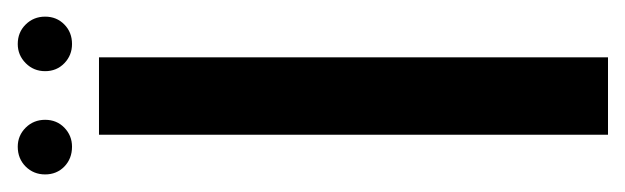

<svg xmlns="http://www.w3.org/2000/svg" viewBox="-288 -458 732 225"><g transform="rotate(-90 78.5 -346.0)"><path d="M32.6 0H123.3V-596.5H32.6ZM18.6 -628.1Q31.6 -628.1 40.9 -637.1Q50.1 -646.1 50.1 -659.6Q50.1 -673.1 40.9 -682.4Q31.6 -691.7 18.6 -691.7Q4.6 -691.7 -4.7 -682.4Q-13.9 -673.1 -13.9 -659.6Q-13.9 -646.1 -4.7 -637.1Q4.6 -628.1 18.6 -628.1ZM138.9 -628.1Q152.7 -628.1 161.8 -637.1Q171 -646.1 171 -659.6Q171 -673.1 161.8 -682.4Q152.7 -691.7 138.9 -691.7Q125.9 -691.7 116.5 -682.4Q107.1 -673.1 107.1 -659.6Q107.1 -646.1 116.4 -637.1Q125.7 -628.1 138.9 -628.1Z"/></g></svg>

Font: Anybody Thin Condensed
Style: Regular
Weight: 100
Width: 3
Version: Version 1.113;gftools[0.9.25]